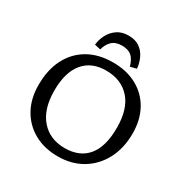

<svg xmlns="http://www.w3.org/2000/svg" viewBox="-205 -1094 1244 1281"><g transform="rotate(30 417.0 -453.5)"><path d="M412 14Q308 14 229.5 -30Q151 -74 107.5 -152.5Q64 -231 64 -336Q64 -452 107 -536.5Q150 -621 230 -667.5Q310 -714 422 -714Q527 -714 605.5 -671Q684 -628 727 -550Q770 -472 770 -368Q770 -254 724.5 -168Q679 -82 598.5 -34Q518 14 412 14ZM425 -57Q539 -57 599.5 -130Q660 -203 660 -348Q660 -493 592.5 -568.5Q525 -644 408 -644Q296 -644 235 -570Q174 -496 174 -356Q174 -213 242 -135Q310 -57 425 -57ZM421 -921Q473 -921 506 -898Q539 -875 557 -837.5Q575 -800 579 -757L531 -745Q517 -795 491 -818Q465 -841 416 -841Q367 -841 340 -815Q313 -789 302 -746L256 -756Q260 -796 279 -833.5Q298 -871 333.5 -896Q369 -921 421 -921Z"/></g></svg>

Font: Literata 7pt
Style: Regular
Weight: 400
Designer: Latin by Veronika Burian and Jose Scaglione. Greek by Irene Vlachou. Cyrillic by Vera Evstafieva.
Foundry: TypeTogether
Version: Version 3.002